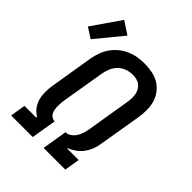

<svg xmlns="http://www.w3.org/2000/svg" viewBox="-255 -962 1088 1088"><g transform="rotate(45 289.0 -418.0)"><path d="M27 0 42 -92H135L136 -99Q113 -112 97.5 -133.5Q82 -155 75.5 -181Q69 -207 69.5 -235Q70 -263 75 -291L117 -547Q122 -574 131.5 -600.5Q141 -627 157.5 -650.5Q174 -674 196.5 -692.5Q219 -711 245.5 -722.5Q272 -734 299 -738.5Q326 -743 353 -743Q385 -743 415.5 -737Q446 -731 471 -716Q496 -701 514 -677.5Q532 -654 540.5 -625.5Q549 -597 549 -565.5Q549 -534 544 -503L501 -247Q498 -223 489 -199.5Q480 -176 465 -155.5Q450 -135 428.5 -119.5Q407 -104 384 -95L383 -92H476L461 0H287L312 -151H316Q334 -152 349.5 -164.5Q365 -177 374 -193.5Q383 -210 388 -227.5Q393 -245 396 -262L438 -518Q441 -534 441.5 -550.5Q442 -567 439.5 -582Q437 -597 429.5 -610.5Q422 -624 410.5 -633.5Q399 -643 383.5 -647Q368 -651 352 -651Q329 -651 305.5 -643Q282 -635 264 -617.5Q246 -600 236.5 -577.5Q227 -555 223 -532L180 -276Q178 -263 177 -250.5Q176 -238 176 -225Q176 -212 178 -200Q180 -188 185 -177Q190 -166 200 -159Q210 -152 222 -151H225L200 0ZM40 -624 -22 -664 97 -836 173 -786Z"/></g></svg>

Font: Iosevka SS04 SmBd Ex Obl
Style: Regular
Weight: 600
Width: 7
Italic angle: -9°
Monospace: yes
Designer: Belleve Invis
Foundry: Belleve Invis
Version: Version 19.0.0; ttfautohint (v1.8.4)